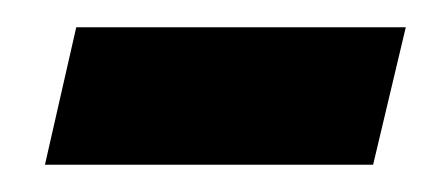

<svg xmlns="http://www.w3.org/2000/svg" viewBox="-20 -343 328 141"><path d="M13 -222 36 -323H278L254 -222Z"/></svg>

Font: Noto Serif Tamil SemiCondensed
Style: Bold Italic
Weight: 700
Width: 4
Italic angle: -12°
Designer: Indian Type Foundry, Tom Grace, and the Monotype Design Team
Foundry: Monotype Imaging Inc.
Version: Version 2.003; ttfautohint (v1.8.4.7-5d5b)